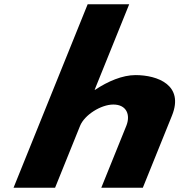

<svg xmlns="http://www.w3.org/2000/svg" viewBox="-20 -880 841 900"><path d="M43.5 0H238.2L355.3 -290C375.9 -341 452.9 -390 511.2 -390C573.9 -390 592.6 -341 572 -290L454.8 0H649.5L786.1 -338C843.9 -481 718.8 -528 615.4 -528C553.8 -528 486 -499 425.8 -459H423.6L585.6 -860H390.9Z"/></svg>

Font: Hussar
Style: BdWideOblFour
Weight: 700
Foundry: Cannot Into Space Fonts
Version: Version 2.00